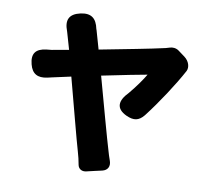

<svg xmlns="http://www.w3.org/2000/svg" viewBox="-91 -904 1161 1066"><g transform="rotate(10 490.0 -370.5)"><path d="M509 48 549 39C579 32 591 8 581 -21C574 -41 567 -62 564 -74C543 -143 495 -319 451 -479C568 -503 673 -524 704 -529C687 -500 656 -455 619 -411C569 -360 564 -314 629 -284C671 -265 700 -269 729 -305C794 -389 869 -503 914 -587C925 -609 916 -642 888 -663L850 -691C835 -702 814 -704 798 -698C785 -694 772 -690 759 -688C708 -676 553 -646 412 -619L382 -724C381 -726 381 -727 380 -729C368 -788 337 -812 278 -799C216 -785 199 -749 222 -689C222 -688 223 -687 223 -686L251 -589L156 -572C146 -571 137 -570 127 -569C67 -562 45 -532 60 -474C73 -422 106 -405 158 -416L184 -422L289 -445C332 -284 378 -105 397 -41C404 -18 410 8 414 31C418 52 437 65 462 59Z"/></g></svg>

Font: GenSenRounded2 TW H
Style: Regular
Weight: 900
Version: Version 2.100;PS 2.1;hotconv 16.6.51;makeotf.lib2.5.65220 DE